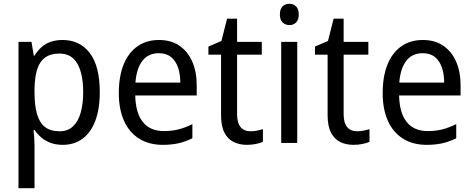

<svg xmlns="http://www.w3.org/2000/svg" viewBox="-20 -758 2508 1018"><path d="M312 -546Q403 -546 456 -477Q509 -408 509 -269Q509 -179 485 -116.5Q461 -54 417 -22Q373 10 313 10Q277 10 248.5 -0.5Q220 -11 199 -29Q178 -47 163 -69H158Q160 -51 161.5 -28Q163 -5 163 13V240H78V-536H147L159 -463H163Q179 -489 199.5 -507.5Q220 -526 248 -536Q276 -546 312 -546ZM295 -474Q249 -474 220 -453.5Q191 -433 177.5 -391.5Q164 -350 163 -286V-268Q163 -200 176 -154Q189 -108 218 -85Q247 -62 297 -62Q339 -62 366.5 -87.5Q394 -113 407.5 -159.5Q421 -206 421 -269Q421 -366 390.5 -420Q360 -474 295 -474Z M823 -546Q887 -546 931.5 -515.5Q976 -485 999.5 -431Q1023 -377 1023 -306V-252H697Q699 -159 737.5 -111Q776 -63 849 -63Q891 -63 926.5 -72Q962 -81 1000 -100V-25Q964 -7 927 1.5Q890 10 843 10Q770 10 717.5 -23Q665 -56 637.5 -117.5Q610 -179 610 -264Q610 -353 635.5 -416Q661 -479 709 -512.5Q757 -546 823 -546ZM822 -476Q767 -476 735.5 -436Q704 -396 698 -320H936Q936 -365 924 -400Q912 -435 887 -455.5Q862 -476 822 -476Z M1308 -62Q1326 -62 1343.5 -65.5Q1361 -69 1374 -73V-6Q1359 1 1336 5.5Q1313 10 1289 10Q1250 10 1219 -5Q1188 -20 1170 -54.5Q1152 -89 1152 -148V-468H1085V-511L1154 -541L1184 -659H1237V-536H1368V-468H1237V-153Q1237 -107 1255.5 -84.5Q1274 -62 1308 -62Z M1556 -536V0H1471V-536ZM1515 -738Q1536 -738 1550 -724Q1564 -710 1564 -681Q1564 -653 1550 -639Q1536 -625 1515 -625Q1493 -625 1478.5 -639Q1464 -653 1464 -681Q1464 -710 1478 -724Q1492 -738 1515 -738Z M1873 -62Q1891 -62 1908.5 -65.5Q1926 -69 1939 -73V-6Q1924 1 1901 5.5Q1878 10 1854 10Q1815 10 1784 -5Q1753 -20 1735 -54.5Q1717 -89 1717 -148V-468H1650V-511L1719 -541L1749 -659H1802V-536H1933V-468H1802V-153Q1802 -107 1820.5 -84.5Q1839 -62 1873 -62Z M2222 -546Q2286 -546 2330.5 -515.5Q2375 -485 2398.5 -431Q2422 -377 2422 -306V-252H2096Q2098 -159 2136.5 -111Q2175 -63 2248 -63Q2290 -63 2325.5 -72Q2361 -81 2399 -100V-25Q2363 -7 2326 1.5Q2289 10 2242 10Q2169 10 2116.5 -23Q2064 -56 2036.5 -117.5Q2009 -179 2009 -264Q2009 -353 2034.5 -416Q2060 -479 2108 -512.5Q2156 -546 2222 -546ZM2221 -476Q2166 -476 2134.5 -436Q2103 -396 2097 -320H2335Q2335 -365 2323 -400Q2311 -435 2286 -455.5Q2261 -476 2221 -476Z"/></svg>

Font: Noto Sans Khmer SemiCondensed
Style: Regular
Weight: 400
Width: 4
Designer: Danh Hong and the Monotype Design Team
Foundry: Monotype Imaging Inc.
Version: Version 2.004